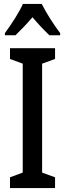

<svg xmlns="http://www.w3.org/2000/svg" viewBox="-20 -1053 332 980"><path d="M193 -1033H97C79 -992 39 -930 5 -884V-873H59C82 -895 115 -929 146 -965C175 -930 206 -898 232 -873H287V-884C252 -930 215 -989 193 -1033ZM261 -93V-148L195 -172V-728L261 -752V-807H31V-752L96 -728V-172L31 -148V-93Z"/></svg>

Font: Noto Sans Kannada UI ExtraCondensed Medium
Style: Regular
Weight: 500
Width: 2
Designer: Jelle Bosma - Monotype Design Team
Foundry: Monotype Imaging Inc.
Version: Version 2.005